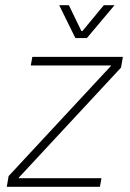

<svg xmlns="http://www.w3.org/2000/svg" viewBox="-20 -716 497 736"><path d="M13 -41 405 -463V-465H98L104 -498H451L444 -457L52 -35V-33H369L363 0H6ZM207 -696H244L292 -597H296L378 -696H419L313 -570H269Z"/></svg>

Font: Chakra Petch ExtraLight
Style: Italic
Weight: 275
Italic angle: -10°
Designer: Katatrad Aksorn Co.,Ltd.
Foundry: Cadson Demak Co.,Ltd.
Version: Version 1.000; ttfautohint (v1.6)